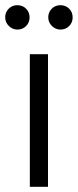

<svg xmlns="http://www.w3.org/2000/svg" viewBox="-24 -720 300 740"><path d="M43 -606Q24 -606 10 -620Q-4 -634 -4 -653Q-4 -673 9.5 -686.5Q23 -700 43 -700Q63 -700 76.5 -686.5Q90 -673 90 -653Q90 -633 76.5 -619.5Q63 -606 43 -606ZM209 -606Q190 -606 176 -620Q162 -634 162 -653Q162 -673 175.5 -686.5Q189 -700 209 -700Q229 -700 242.5 -686.5Q256 -673 256 -653Q256 -633 242.5 -619.5Q229 -606 209 -606ZM91 0V-511H161V0Z"/></svg>

Font: Overpass Light
Style: Regular
Weight: 300
Designer: Delve Withrington, Thomas Jockin
Foundry: Delve Fonts
Version: Version 3.000;DELV;Overpass